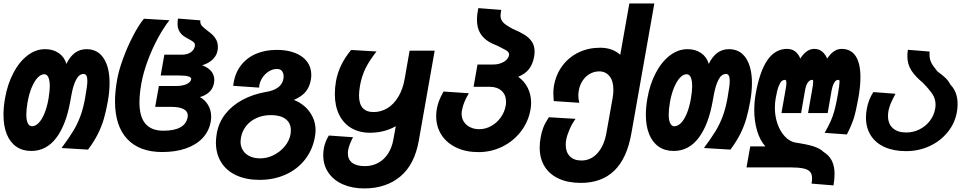

<svg xmlns="http://www.w3.org/2000/svg" viewBox="-20 -834 5440 1076"><path d="M-0.5 -191Q-0.5 -232.5 8 -282.5Q22 -362.5 55 -425.2Q88 -488 134.2 -523.2Q180.5 -558.5 233 -558.5Q277.5 -558.5 309.2 -536.5Q341 -514.5 352 -476Q392 -558.5 465 -558.5Q527 -558.5 560.5 -508Q594 -457.5 594 -368.5Q594 -321 584.5 -267.5Q574.5 -211 562.2 -168.8Q550 -126.5 529 -84.2Q508 -42 473.5 4.5L325 -4.5Q367.5 -62 390.5 -100Q413.5 -138 430 -181.8Q446.5 -225.5 457.5 -287L459.5 -300.5Q464.5 -329 467 -347.8Q469.5 -366.5 469.5 -381Q469.5 -419.5 449 -419.5Q423 -419.5 406.5 -387.2Q390 -355 381 -305.5L374 -267.5Q350.5 -134 295 -61Q239.5 12 155.5 12Q106 12 71 -12.5Q36 -37 17.8 -82.5Q-0.5 -128 -0.5 -191ZM252 -281.5Q259 -323.5 259 -351Q259 -383.5 251 -400.8Q243 -418 228 -418Q209.5 -418 191.2 -399Q173 -380 158 -344.5Q143 -309 134.5 -261.5Q127.5 -219.5 127.5 -192.5Q127.5 -160.5 135.8 -143.5Q144 -126.5 159 -126.5Q178.5 -126.5 196.5 -144.8Q214.5 -163 229 -198Q243.5 -233 252 -281.5Z M624.5 -266Q624.5 -319.5 636 -385.5Q645 -438 669.5 -505Q694 -572 725.8 -633Q757.5 -694 786.5 -729L929.5 -720.5Q897.5 -680 865.2 -620.8Q833 -561.5 808 -494.2Q783 -427 772 -365.5Q761.5 -306.5 761.5 -260.5Q761.5 -180 794.8 -140.8Q828 -101.5 895.5 -101.5Q1018 -101.5 1031.5 -177Q1032.5 -183 1032.5 -186Q1032.5 -210 1009 -222.5Q985.5 -235 940.5 -235H849.5L870.5 -352H966Q1002.5 -352 1025.5 -362.5Q1048.5 -373 1051.5 -390Q1053 -400 1036.5 -405.5Q1020 -411 985.5 -411H880.5L901 -527.5H1000.5Q1029 -527.5 1048.8 -540.8Q1068.5 -554 1072 -576Q1072.5 -577.5 1072.5 -581Q1072.5 -591.5 1064.2 -598.5Q1056 -605.5 1038.5 -614.5Q1018.5 -625 1006 -634.5Q993.5 -644 984.2 -660.8Q975 -677.5 975 -703Q975 -713.5 977.5 -730L1103 -720Q1102.5 -717.5 1102.5 -713Q1102.5 -699 1111.8 -688.8Q1121 -678.5 1141.5 -663Q1160.5 -649 1172.2 -637.8Q1184 -626.5 1192.5 -609.8Q1201 -593 1201 -571Q1201 -560 1199 -550Q1194 -522.5 1171.8 -500.8Q1149.5 -479 1112.5 -468Q1145.5 -456.5 1163.2 -435.5Q1181 -414.5 1181 -386Q1181 -378 1179.5 -369.5Q1174.5 -339.5 1153.8 -319.2Q1133 -299 1100 -290Q1128.5 -275 1146 -245.8Q1163.5 -216.5 1163.5 -179.5Q1163.5 -167.5 1161 -152.5Q1151.5 -99 1115.8 -60.8Q1080 -22.5 1022 -2.2Q964 18 889.5 18Q761 18 692.8 -55.2Q624.5 -128.5 624.5 -266Z M1190 -35.5Q1190 -57 1195 -88Q1206 -148 1243.2 -195.5Q1280.5 -243 1338.5 -274.2Q1396.5 -305.5 1469 -318.5Q1511 -324.5 1537 -343Q1563 -361.5 1568.5 -393Q1569.5 -401 1569.5 -405.5Q1569.5 -423 1560.8 -435.2Q1552 -447.5 1532 -447.5Q1507.5 -447.5 1484.8 -432.8Q1462 -418 1447.5 -393.8Q1433 -369.5 1432 -343L1287 -353Q1294 -418 1327 -463.2Q1360 -508.5 1412.5 -531.5Q1465 -554.5 1531 -554.5Q1589.5 -554.5 1633.2 -537.5Q1677 -520.5 1700.8 -488.8Q1724.5 -457 1724.5 -414.5Q1724.5 -402.5 1722 -386.5Q1715 -346.5 1693.2 -320Q1671.5 -293.5 1627 -274Q1660 -261.5 1687.5 -237.5Q1715 -213.5 1731.8 -179.2Q1748.5 -145 1748.5 -104Q1748.5 -85.5 1745 -68Q1732.5 4.5 1689.8 59.5Q1647 114.5 1581 144.2Q1515 174 1434.5 174Q1359.5 174 1304.2 148.5Q1249 123 1219.5 75.5Q1190 28 1190 -35.5ZM1608 -81Q1610 -91.5 1610 -104Q1610 -144.5 1580.8 -166.8Q1551.5 -189 1498.5 -189Q1454.5 -189 1418.5 -173Q1382.5 -157 1359.5 -128Q1336.5 -99 1330 -61Q1328 -47 1328 -40.5Q1328 -12.5 1341.5 8.8Q1355 30 1380 41.8Q1405 53.5 1438.5 53.5Q1477.5 53.5 1514.2 35Q1551 16.5 1576.5 -14.8Q1602 -46 1608 -81Z M1791.5 35.5Q1791.5 15.5 1795 -3.5Q1802.5 -42.5 1823 -74.5L1958.5 -65Q1937.5 -25 1931.5 5Q1929.5 14.5 1929.5 25Q1929.5 60 1954 78.5Q1978.5 97 2025 97Q2066 97 2099.5 78.8Q2133 60.5 2154.8 26.8Q2176.5 -7 2184.5 -52L2198 -127Q2167.5 -109 2130.5 -99.5Q2093.5 -90 2053.5 -90Q1993.5 -90 1949 -116.2Q1904.5 -142.5 1880.5 -191.5Q1856.5 -240.5 1856.5 -307Q1856.5 -342.5 1863 -379.5Q1880 -473.5 1948 -554L2090 -545.5Q2049.5 -494 2028.2 -450.5Q2007 -407 1997.5 -354Q1992 -322 1992 -299Q1992 -206 2073.5 -206Q2114.5 -206 2150.2 -227.2Q2186 -248.5 2211.8 -290.8Q2237.5 -333 2248 -393L2275.5 -550H2416L2327 -46Q2303.5 88.5 2223.2 155.2Q2143 222 2021 222Q1954 222 1902 199.2Q1850 176.5 1820.8 134.2Q1791.5 92 1791.5 35.5Z M2424.5 -182.5Q2424.5 -204.5 2428 -224Q2432 -246 2439.8 -267.2Q2447.5 -288.5 2465.5 -321L2607.5 -311.5Q2591 -283 2582 -261Q2573 -239 2569 -216Q2567 -206.5 2567 -196.5Q2567 -170.5 2580.2 -150.8Q2593.5 -131 2616 -120.5Q2638.5 -110 2665.5 -110Q2701 -110 2732.8 -127.8Q2764.5 -145.5 2786 -175.5Q2807.5 -205.5 2814 -241.5Q2816 -251.5 2816 -263.5Q2816 -302 2791.2 -324.8Q2766.5 -347.5 2725 -347.5H2634L2656 -472.5H2745Q2777.5 -472.5 2803 -487.2Q2828.5 -502 2833 -525.5Q2834 -534.5 2829 -541.2Q2824 -548 2813.2 -554Q2802.5 -560 2778.5 -572L2764 -579Q2706 -600.5 2679.5 -635.8Q2653 -671 2653 -723.5Q2653 -753.5 2660.5 -788.5L2789 -778.5Q2785 -753.5 2785 -745.5Q2785 -725 2799 -709.2Q2813 -693.5 2853 -672.5Q2894.5 -655 2920.5 -638.5Q2946.5 -622 2961.2 -599.5Q2976 -577 2976 -545.5Q2976 -534 2973.5 -517.5Q2966 -474 2944 -446.2Q2922 -418.5 2884 -404Q2919 -379 2937.8 -341Q2956.5 -303 2956.5 -258Q2956.5 -238 2953 -220Q2941 -151.5 2899.2 -97.2Q2857.5 -43 2795.2 -12.2Q2733 18.5 2661 18.5Q2591 18.5 2537.2 -7Q2483.5 -32.5 2454 -78.2Q2424.5 -124 2424.5 -182.5Z M3004.5 -7Q3004.5 -34.5 3009.5 -61.5Q3014.5 -93 3024.8 -119.2Q3035 -145.5 3056 -177L3205.5 -168Q3185.5 -140.5 3171.5 -108Q3157.5 -75.5 3153 -50.5Q3150.5 -38 3150.5 -22Q3150.5 18.5 3173.5 42Q3196.5 65.5 3238.5 65.5Q3291.5 65.5 3328.8 23.8Q3366 -18 3378.5 -89.5L3413.5 -286Q3417.5 -308 3417.5 -331Q3417.5 -380.5 3395.8 -407.2Q3374 -434 3338.5 -434Q3310.5 -434 3286.2 -420.5Q3262 -407 3245.8 -383Q3229.5 -359 3224 -328.5Q3221 -313 3221 -298.5Q3221 -280 3226.5 -258L3083 -267.5Q3081 -301.5 3081 -312Q3081 -332.5 3084.5 -353.5Q3095.5 -416.5 3131.5 -465Q3167.5 -513.5 3222.2 -540Q3277 -566.5 3343 -566.5Q3412.5 -566.5 3456 -527L3507 -814.5H3647L3518.5 -87.5Q3494 53 3423 122Q3352 191 3235 191Q3163.5 191 3111.8 167.2Q3060 143.5 3032.2 99Q3004.5 54.5 3004.5 -7Z M3599.5 -191Q3599.5 -232.5 3608 -282.5Q3622 -362.5 3655 -425.2Q3688 -488 3734.2 -523.2Q3780.5 -558.5 3833 -558.5Q3877.5 -558.5 3909.2 -536.5Q3941 -514.5 3952 -476Q3992 -558.5 4065 -558.5Q4127 -558.5 4160.5 -508Q4194 -457.5 4194 -368.5Q4194 -321 4184.5 -267.5Q4174.5 -211 4162.2 -168.8Q4150 -126.5 4129 -84.2Q4108 -42 4073.5 4.5L3925 -4.5Q3967.5 -62 3990.5 -100Q4013.5 -138 4030 -181.8Q4046.5 -225.5 4057.5 -287L4059.5 -300.5Q4064.5 -329 4067 -347.8Q4069.5 -366.5 4069.5 -381Q4069.5 -419.5 4049 -419.5Q4023 -419.5 4006.5 -387.2Q3990 -355 3981 -305.5L3974 -267.5Q3950.5 -134 3895 -61Q3839.5 12 3755.5 12Q3706 12 3671 -12.5Q3636 -37 3617.8 -82.5Q3599.5 -128 3599.5 -191ZM3852 -281.5Q3859 -323.5 3859 -351Q3859 -383.5 3851 -400.8Q3843 -418 3828 -418Q3809.5 -418 3791.2 -399Q3773 -380 3758 -344.5Q3743 -309 3734.5 -261.5Q3727.5 -219.5 3727.5 -192.5Q3727.5 -160.5 3735.8 -143.5Q3744 -126.5 3759 -126.5Q3778.5 -126.5 3796.5 -144.8Q3814.5 -163 3829 -198Q3843.5 -233 3852 -281.5Z M4531 165Q4531 142 4519.8 128.8Q4508.5 115.5 4481.5 109.8Q4454.5 104 4404.5 104H4163.5L4184.5 -13.5H4269.5Q4239 -47 4223 -100.8Q4207 -154.5 4207 -217.5Q4207 -261.5 4214.5 -305Q4237 -433.5 4280.5 -496.8Q4324 -560 4391 -560Q4418 -560 4436.5 -545.5Q4455 -531 4465 -506Q4499.5 -560 4543.5 -560Q4569 -560 4587.2 -545.2Q4605.5 -530.5 4615.5 -505.5Q4651.5 -560 4696.5 -560Q4748.5 -560 4775.2 -519.8Q4802 -479.5 4802 -402Q4802 -349 4790.5 -285.5Q4777.5 -212.5 4765 -172.2Q4752.5 -132 4726 -80.5L4601.5 -89.5Q4623.5 -128.5 4635.8 -156Q4648 -183.5 4656.8 -216Q4665.5 -248.5 4675 -301.5Q4685 -360 4685 -375Q4685 -382.5 4683.2 -384.5Q4681.5 -386.5 4677.5 -386.5Q4664.5 -386.5 4655 -370.5Q4645.5 -354.5 4640 -324.5L4618.5 -200.5H4508.5L4532 -334.5Q4537 -361 4537 -375.5Q4537 -382.5 4535.8 -384.5Q4534.5 -386.5 4531.5 -386.5Q4519 -386.5 4508 -372.8Q4497 -359 4491 -324.5L4469.5 -200.5H4359.5L4383 -334.5Q4387 -355 4387 -369Q4387 -386.5 4379 -386.5Q4369.5 -386.5 4361.2 -380Q4353 -373.5 4344 -351.2Q4335 -329 4327.5 -285.5Q4322.5 -259 4322.5 -231Q4322.5 -181 4337.8 -138.5Q4353 -96 4379.2 -68.5Q4405.5 -41 4437.5 -35Q4508 -24.5 4542.2 -12.8Q4576.5 -1 4595.5 17.5Q4626.5 36.5 4641.8 66.8Q4657 97 4657 141.5Q4657 170 4651 205L4528 195Q4531 178.5 4531 165Z M4833 -175.5Q4833 -198 4837.5 -222.5Q4841.5 -247 4851 -272.2Q4860.5 -297.5 4874.5 -318L4998.5 -308.5Q4981 -276 4972.2 -255.2Q4963.5 -234.5 4959 -212.5Q4956.5 -196 4956.5 -184.5Q4956.5 -140.5 4983.2 -116Q5010 -91.5 5058.5 -91.5Q5098 -91.5 5132.8 -108.8Q5167.5 -126 5191 -156.5Q5214.5 -187 5221 -225.5Q5223 -236 5223 -248Q5223 -278.5 5206.8 -304.5Q5190.5 -330.5 5151.5 -370.5Q5110 -404.5 5087.5 -439Q5065 -473.5 5065 -520Q5065 -536.5 5068 -555L5189.5 -545Q5189 -539.5 5189 -529Q5189 -504 5198.5 -484.2Q5208 -464.5 5233 -434.5Q5267 -409 5281.2 -394.8Q5295.5 -380.5 5307.5 -358.5Q5346.5 -318 5346.5 -251Q5346.5 -227.5 5342.5 -206Q5331.5 -143.5 5291 -93.5Q5250.5 -43.5 5189.5 -15.2Q5128.5 13 5058 13Q4988 13 4937.5 -9.8Q4887 -32.5 4860 -75.2Q4833 -118 4833 -175.5Z"/></svg>

Font: JuliaMono ExtraBold
Style: Italic
Weight: 800
Italic angle: -9°
Monospace: yes
Designer: cormullion
Foundry: corm
Version: Version 0.057; ttfautohint (v1.8.4)